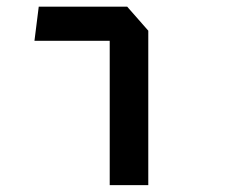

<svg xmlns="http://www.w3.org/2000/svg" viewBox="-20 -540 660 560"><path d="M300 0H412.5V-450.5L351 -520.5H93L80.5 -421H300Z"/></svg>

Font: Monaspace Krypton Medium
Style: Regular
Weight: 500
Designer: Riley Cran & the Lettermatic Team
Foundry: Lettermatic
Version: Version 1.101 (Monaspace Krypton)